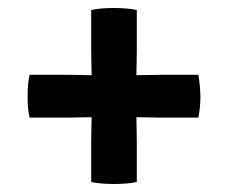

<svg xmlns="http://www.w3.org/2000/svg" viewBox="-20 -537 570 480"><path d="M209 -349 208 -409V-512Q232 -517 265 -517Q298 -517 322 -512V-409L321 -349L380 -350H476Q481 -318 481 -294Q481 -270 476 -243H380L321 -244L322 -186V-82Q298 -77 265 -77Q232 -77 208 -82V-186L209 -244L150 -243H54Q49 -263 49 -296Q49 -329 54 -350H150Z"/></svg>

Font: Signika
Style: Semibold
Weight: 600
Designer: Anna Giedrys
Foundry: Anna Giedrys
Version: Version 1.001